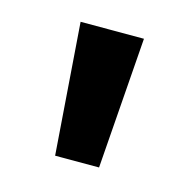

<svg xmlns="http://www.w3.org/2000/svg" viewBox="-53 -852 360 363"><g transform="rotate(15 126.5 -670.5)"><path d="M188 -799 169 -542H83L64 -799Z"/></g></svg>

Font: Noto Sans Sinhala SemiCondensed SemiBold
Style: Regular
Weight: 600
Width: 4
Designer: Jelle Bosma - Monotype Design Team
Foundry: Monotype Imaging Inc.
Version: Version 2.006; ttfautohint (v1.8.4.7-5d5b)